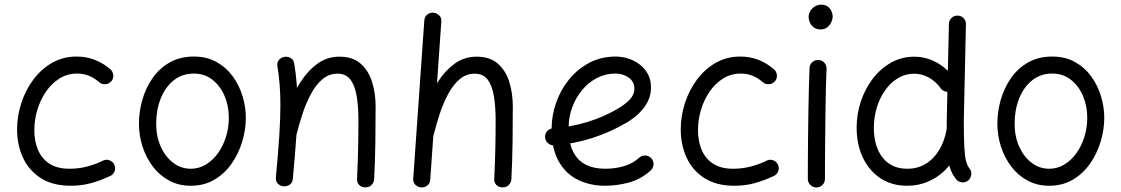

<svg xmlns="http://www.w3.org/2000/svg" viewBox="-20 -768 4813 824"><path d="M457.5 -419Q467.4 -430.2 466.1 -445.6Q464.8 -461 453.6 -470.6Q423.8 -496.6 387.5 -511Q351.3 -525.3 308.7 -525.3Q250.7 -525.3 203.6 -498.4Q156.6 -471.4 123 -426.3Q89.4 -381.2 71.4 -325.6Q53.3 -270 53.3 -212.6Q53.3 -146.7 78.5 -91.7Q103.6 -36.7 154.9 -3.8Q206.2 29.2 283.8 29.2Q329.4 29.2 369.4 18.3Q409.4 7.5 448.9 -11Q463.1 -15.9 470.1 -29.3Q477 -42.7 472.3 -57Q467.6 -71.3 454 -78.3Q440.4 -85.3 426.1 -80.4Q394.2 -64.2 356.6 -54Q319 -43.8 278.4 -43.8Q224.5 -43.8 191.1 -66.3Q157.7 -88.7 142.5 -126.3Q127.3 -163.8 127.3 -208.7Q127.3 -253.5 140.3 -296.8Q153.3 -340.1 177.6 -375.2Q201.8 -410.2 235.6 -431.2Q269.3 -452.3 310.5 -452.3Q338.6 -452.3 361.8 -442.7Q385.1 -433.2 405.8 -415.1Q417.1 -405.5 432.4 -406.6Q447.8 -407.8 457.5 -419Z M812 -452.3Q857.7 -452.3 891.3 -426.1Q925 -399.9 943.5 -356.8Q962 -313.7 962 -262.7Q962 -219.2 949.6 -180Q937.1 -140.7 914.9 -110Q892.8 -79.4 863.2 -61.6Q833.5 -43.8 798.8 -43.8Q756.9 -43.8 723.2 -69.4Q689.6 -94.9 669.9 -138.8Q650.3 -182.6 650.3 -237.3Q650.3 -296.1 669.6 -345Q689 -393.9 725.3 -423.1Q761.7 -452.3 812 -452.3ZM812 -525.3Q752.3 -525.3 707.9 -499.8Q663.5 -474.4 634.4 -432.4Q605.2 -390.3 590.8 -339.4Q576.3 -288.4 576.3 -237.3Q576.3 -187.6 591.3 -140.1Q606.4 -92.7 635 -54.4Q663.6 -16.1 705 6.5Q746.3 29.2 798.8 29.2Q855.8 29.2 899.8 3.3Q943.9 -22.6 973.9 -65.5Q1003.8 -108.3 1019.4 -159.9Q1035 -211.4 1035 -262.7Q1035 -308.8 1021 -355.3Q1006.9 -401.8 979 -440.2Q951.2 -478.5 909.4 -501.9Q867.6 -525.3 812 -525.3Z M1164.1 -7.4Q1162.5 10.5 1172.6 20.3Q1182.7 30.1 1195.9 31.5Q1210 33.1 1222.5 25.1Q1235.1 17.1 1236.7 -0.4Q1246.5 -105 1251.6 -180.6Q1256.7 -256.2 1256.7 -315.9Q1256.7 -365.8 1253.3 -408.7Q1249.9 -451.5 1242.9 -494.6Q1240 -512.8 1225.9 -519.8Q1211.9 -526.9 1197.4 -523.3Q1185 -520.4 1176.5 -510.1Q1167.9 -499.8 1170.6 -483.1Q1177.2 -442.7 1180.3 -403Q1183.4 -363.3 1183.4 -315.9Q1183.4 -259.4 1178.6 -185.7Q1173.8 -111.9 1164.1 -7.4ZM1185.2 -212.2Q1181.5 -197.1 1187.7 -184Q1193.8 -170.8 1207.7 -167.1Q1223.7 -163 1236.9 -170.2Q1250.1 -177.5 1252.7 -191Q1263.9 -236.1 1279.2 -282.1Q1294.6 -328.1 1315.5 -366.5Q1336.5 -405 1364.3 -428.4Q1392.2 -451.8 1428.6 -451.8Q1465.3 -451.8 1484.6 -425.5Q1503.8 -399.2 1511 -353.9Q1518.2 -308.7 1518.2 -251.4Q1518.2 -190.9 1516.9 -130.3Q1515.6 -69.8 1512.3 0.1Q1511.5 14.6 1521.1 25.4Q1530.6 36.1 1548.4 36.1Q1565.6 36.1 1575.3 25.2Q1585.1 14.3 1585.8 0.5Q1589.9 -81.4 1590.9 -157.9Q1592 -234.3 1592 -310.5Q1592 -367.7 1576.7 -416.6Q1561.5 -465.5 1527.4 -495.1Q1493.3 -524.8 1436.7 -524.8Q1383.8 -524.8 1342.7 -495Q1301.6 -465.2 1271 -417.8Q1240.5 -370.4 1219.3 -315.9Q1198.1 -261.3 1185.2 -212.2Z M1774.1 -212.2Q1770.4 -197.1 1776.5 -184Q1782.7 -170.8 1796.6 -167.1Q1812.6 -163 1825.7 -170.2Q1838.9 -177.5 1841.6 -191Q1852.7 -236.1 1868.1 -282.1Q1883.4 -328.1 1904.4 -366.5Q1925.4 -405 1953.2 -428.4Q1981.1 -451.8 2017.5 -451.8Q2054.2 -451.8 2073.5 -425.5Q2092.7 -399.2 2099.9 -353.9Q2107.1 -308.7 2107.1 -251.4Q2107.1 -190.9 2105.8 -130.3Q2104.5 -69.8 2101.1 0.1Q2100.4 14.6 2109.9 25.4Q2119.4 36.1 2137.3 36.1Q2154.4 36.1 2164.2 25.2Q2174 14.3 2174.7 0.5Q2178.8 -81.4 2179.8 -157.9Q2180.8 -234.3 2180.8 -310.5Q2180.8 -367.7 2165.6 -416.6Q2150.3 -465.5 2116.2 -495.1Q2082.2 -524.8 2025.6 -524.8Q1972.7 -524.8 1931.5 -495Q1890.4 -465.2 1859.9 -417.8Q1829.3 -370.4 1808.2 -315.9Q1787 -261.3 1774.1 -212.2ZM1787 36.3Q1801.3 37.4 1813.2 28.9Q1825.1 20.4 1826.5 2.5L1873.9 -674.3Q1875.3 -692.3 1864.6 -702.3Q1853.9 -712.3 1840.1 -713.6Q1826.2 -714.8 1814.3 -706Q1802.3 -697.1 1800.9 -679.3L1753.5 -2.5Q1752.1 14.8 1762.7 25.1Q1773.3 35.4 1787 36.3Z M2620.2 -452.3Q2654 -452.3 2678.3 -434.9Q2702.6 -417.5 2702.6 -387.8Q2702.6 -361.4 2682.6 -340.6Q2662.5 -319.8 2632.4 -302.1Q2570.9 -265.7 2499.7 -244.1Q2428.5 -222.6 2353.2 -217.4Q2338.3 -216.2 2328.2 -205Q2318.2 -193.8 2319.2 -178.4Q2320.4 -163.5 2331.8 -153.4Q2343.3 -143.4 2358.2 -144.4Q2442.1 -150.1 2521.2 -175.5Q2600.4 -200.8 2672.5 -243.7Q2686.2 -252 2703.4 -265.2Q2720.6 -278.4 2736.8 -297.2Q2753 -316 2763.4 -339.9Q2773.8 -363.8 2773.8 -393.1Q2773.8 -425.8 2760.3 -450.5Q2746.8 -475.2 2724.5 -491.9Q2702.3 -508.7 2675.5 -517Q2648.8 -525.3 2622.1 -525.3Q2559.9 -525.3 2509.3 -498.6Q2458.7 -471.9 2422.4 -427.2Q2386 -382.6 2366.7 -327.3Q2347.3 -272.1 2347.3 -214.8Q2347.3 -129 2378 -75.1Q2408.7 -21.2 2460.8 4Q2513 29.2 2576.7 29.2Q2627.4 29.2 2678.7 15.5Q2730 1.8 2772.8 -36.7Q2784 -46.9 2784.7 -62.3Q2785.4 -77.6 2775.3 -88.7Q2765.4 -99.9 2750 -100.6Q2734.6 -101.3 2723.3 -91.2Q2695.8 -66.2 2658.1 -55Q2620.3 -43.8 2576.7 -43.8Q2528.3 -43.8 2493.2 -61.8Q2458 -79.7 2439.1 -118.3Q2420.3 -156.9 2420.3 -218.5Q2420.3 -265.1 2435.7 -307Q2451.2 -349 2478.5 -381.8Q2505.7 -414.6 2542.2 -433.4Q2578.7 -452.3 2620.2 -452.3Z M3305.6 -419Q3315.6 -430.2 3314.2 -445.6Q3312.9 -461 3301.7 -470.6Q3271.9 -496.6 3235.7 -511Q3199.4 -525.3 3156.9 -525.3Q3098.8 -525.3 3051.8 -498.4Q3004.7 -471.4 2971.1 -426.3Q2937.6 -381.2 2919.5 -325.6Q2901.5 -270 2901.5 -212.6Q2901.5 -146.7 2926.6 -91.7Q2951.7 -36.7 3003 -3.8Q3054.3 29.2 3131.9 29.2Q3177.6 29.2 3217.5 18.3Q3257.5 7.5 3297 -11Q3311.3 -15.9 3318.2 -29.3Q3325.1 -42.7 3320.4 -57Q3315.7 -71.3 3302.2 -78.3Q3288.6 -85.3 3274.3 -80.4Q3242.3 -64.2 3204.7 -54Q3167.2 -43.8 3126.6 -43.8Q3072.6 -43.8 3039.2 -66.3Q3005.9 -88.7 2990.7 -126.3Q2975.5 -163.8 2975.5 -208.7Q2975.5 -253.5 2988.5 -296.8Q3001.5 -340.1 3025.7 -375.2Q3050 -410.2 3083.7 -431.2Q3117.5 -452.3 3158.7 -452.3Q3186.7 -452.3 3210 -442.7Q3233.3 -433.2 3254 -415.1Q3265.2 -405.5 3280.6 -406.6Q3296 -407.8 3305.6 -419Z M3450.3 -694.8Q3450.3 -685.5 3455.1 -673Q3460 -660.6 3471.4 -651.2Q3482.8 -641.7 3502.4 -641.7Q3518.8 -641.7 3530.2 -650.6Q3541.7 -659.5 3547.6 -672.6Q3553.6 -685.7 3553.6 -698.2Q3553.6 -707.6 3548.7 -719.1Q3543.9 -730.7 3533.3 -739.3Q3522.6 -747.9 3504.9 -747.9Q3489.4 -747.9 3477.1 -740.3Q3464.7 -732.7 3457.5 -720.6Q3450.3 -708.4 3450.3 -694.8ZM3492.5 -510.6Q3477.5 -511.2 3466.2 -501.3Q3454.8 -491.3 3454.2 -475.9Q3452.8 -440.9 3451.5 -392Q3450.3 -343.1 3449.3 -287.9Q3448.4 -232.6 3447.9 -178.2Q3447.4 -123.7 3447.1 -77.3Q3446.9 -30.9 3446.9 0Q3446.9 15 3457.7 25.7Q3468.4 36.5 3483.4 36.5Q3498.8 36.5 3509.6 25.7Q3520.4 15 3520.4 0Q3520.4 -30.6 3520.6 -77Q3520.9 -123.4 3521.4 -177.7Q3521.9 -232.1 3522.6 -286.9Q3523.3 -341.7 3524.5 -390.1Q3525.8 -438.5 3527.2 -472.4Q3527.8 -487.8 3517.9 -498.9Q3507.9 -510.1 3492.5 -510.6Z M4089.6 -701Q4074.6 -701.4 4063.7 -691.1Q4052.7 -680.7 4052.4 -665.3L4043.1 -249.9Q4042.5 -178.5 4044.4 -131.7Q4046.3 -85 4055.1 -53.9Q4063.8 -22.9 4083.2 1.3Q4092.8 12.9 4108.2 14.5Q4123.7 16.1 4135.1 6.7Q4146.5 -3.1 4148.4 -18.5Q4150.2 -33.9 4140.4 -45.3Q4131.7 -56.6 4126.3 -75.7Q4121 -94.8 4118.7 -135Q4116.3 -175.3 4116.3 -249.1L4125.4 -663.8Q4125.7 -679.3 4115.4 -690.1Q4105 -700.9 4089.6 -701ZM3903.8 -524.7Q3849.2 -524.7 3803.9 -499Q3758.5 -473.3 3725.4 -429.9Q3692.3 -386.5 3674.3 -332.2Q3656.4 -277.9 3656.4 -220.6Q3656.4 -148.7 3683 -92.1Q3709.7 -35.5 3758.3 -3.2Q3806.9 29.2 3873.2 29.2Q3921.1 29.2 3962.1 11.8Q4003.1 -5.5 4034.9 -36.7Q4066.7 -68 4087.4 -109.9Q4108.2 -151.9 4115.2 -200.9Q4116.6 -216.6 4108.2 -228.6Q4099.9 -240.6 4085 -243Q4070 -245.5 4056.8 -236.8Q4043.6 -228.1 4042.6 -213.1Q4034.1 -163.6 4011.3 -125.3Q3988.6 -87 3953.8 -65.4Q3919.1 -43.8 3874.1 -43.8Q3805.3 -43.8 3767.8 -91.8Q3730.3 -139.8 3730.3 -219.5Q3730.3 -263.8 3742.7 -305.3Q3755.1 -346.9 3778.2 -379.8Q3801.3 -412.7 3832.9 -432.2Q3864.6 -451.7 3902.9 -451.7Q3934.5 -451.7 3963.4 -436.7Q3992.3 -421.7 4015 -392.2Q4022.2 -379.1 4037.2 -375.3Q4052.2 -371.5 4065.1 -378.8Q4077.9 -386.2 4082.3 -401.4Q4086.7 -416.6 4078.4 -429.1Q4043 -476.7 3998.1 -500.7Q3953.3 -524.7 3903.8 -524.7Z M4496.1 -452.3Q4541.7 -452.3 4575.4 -426.1Q4609.1 -399.9 4627.6 -356.8Q4646.1 -313.7 4646.1 -262.7Q4646.1 -219.2 4633.6 -180Q4621.2 -140.7 4599 -110Q4576.9 -79.4 4547.2 -61.6Q4517.6 -43.8 4482.9 -43.8Q4441 -43.8 4407.3 -69.4Q4373.7 -94.9 4354 -138.8Q4334.4 -182.6 4334.4 -237.3Q4334.4 -296.1 4353.7 -345Q4373 -393.9 4409.4 -423.1Q4445.7 -452.3 4496.1 -452.3ZM4496.1 -525.3Q4436.4 -525.3 4392 -499.8Q4347.6 -474.4 4318.5 -432.4Q4289.3 -390.3 4274.8 -339.4Q4260.4 -288.4 4260.4 -237.3Q4260.4 -187.6 4275.4 -140.1Q4290.5 -92.7 4319.1 -54.4Q4347.7 -16.1 4389 6.5Q4430.4 29.2 4482.9 29.2Q4539.9 29.2 4583.9 3.3Q4628 -22.6 4658 -65.5Q4687.9 -108.3 4703.5 -159.9Q4719.1 -211.4 4719.1 -262.7Q4719.1 -308.8 4705 -355.3Q4691 -401.8 4663.1 -440.2Q4635.3 -478.5 4593.5 -501.9Q4551.7 -525.3 4496.1 -525.3Z"/></svg>

Font: Mikhak VF
Style: Regular
Weight: 100
Designer: Amin Abedi
Version: Version 3.001